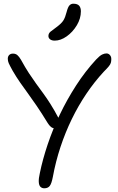

<svg xmlns="http://www.w3.org/2000/svg" viewBox="-20 -1001 638 1035"><path d="M219 14Q206 14 198 6Q190 -2 189 -20.5Q188 -39 195 -69Q210 -142 237 -222.5Q264 -303 302.5 -383.5Q341 -464 390 -540Q439 -616 498 -680Q518 -701 530.5 -707Q543 -713 554 -713Q561 -713 566.5 -709.5Q572 -706 576 -699.5Q580 -693 580 -683Q580 -671 577.5 -662.5Q575 -654 566.5 -643.5Q558 -633 539 -614Q489 -560 445.5 -495.5Q402 -431 367 -359Q332 -287 306 -208.5Q280 -130 265 -48Q258 -11 248 1.5Q238 14 219 14ZM277 -309Q264 -309 254.5 -317Q245 -325 237 -338Q204 -392 178 -430Q152 -468 130.5 -497.5Q109 -527 89 -555.5Q69 -584 48 -620Q32 -649 27 -660.5Q22 -672 22 -684Q22 -697 29.5 -704.5Q37 -712 50 -712Q64 -712 73.5 -704Q83 -696 93 -679Q116 -637 136 -606.5Q156 -576 174.5 -550.5Q193 -525 212.5 -498.5Q232 -472 252.5 -439.5Q273 -407 297 -362Q300 -355 302 -346Q304 -337 302.5 -328.5Q301 -320 295 -314.5Q289 -309 277 -309ZM275 -782Q259 -782 250 -789Q241 -796 241 -807Q241 -821 252.5 -830.5Q264 -840 285 -855Q312 -875 322 -891.5Q332 -908 339 -936Q346 -963 354.5 -972Q363 -981 375 -981Q397 -981 406.5 -970.5Q416 -960 416 -940Q416 -901 394 -864.5Q372 -828 339.5 -805Q307 -782 275 -782Z"/></svg>

Font: Shantell Sans Light
Style: Regular
Weight: 300
Designer: Stephen Nixon, Anya Danilova, Shantell Martin
Foundry: Arrow Type
Version: Version 1.011;[c5ecc13dd]